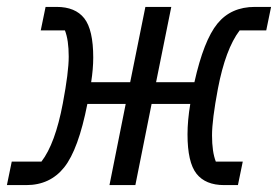

<svg xmlns="http://www.w3.org/2000/svg" viewBox="-30 -536 805 556"><path d="M-10 0 4 -68H90Q130 -120 152 -237Q169 -327 169 -372Q169 -420 158 -448H88L102 -516H134Q188 -516 214 -483Q240 -450 240 -369Q240 -337 234 -298H347L391 -516H466L422 -298H533Q560 -419 599.5 -467.5Q639 -516 708 -516H755L741 -448H664Q623 -394 601 -279Q584 -189 584 -144Q584 -96 595 -68H673L659 0H619Q565 0 539 -33Q513 -66 513 -147Q513 -187 521 -235H409L362 0H287L334 -235H223Q197 -103 156 -51.5Q115 0 46 0Z"/></svg>

Font: Aneliza
Style: Italic
Weight: 400
Italic angle: -11.31°
Designer: Mike Abbink, Paul van der Laan, Pieter van Rosmalen
Foundry: Bold Monday
Version: Version 3.0